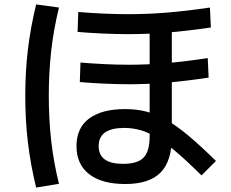

<svg xmlns="http://www.w3.org/2000/svg" viewBox="-20 -792 1040 866"><path d="M545 38Q439 38 382 -6.5Q325 -51 325 -133Q325 -215 382 -257.5Q439 -300 545 -300Q595 -300 639 -289Q683 -278 729 -252Q775 -226 829.5 -180.5Q884 -135 954 -66L889 -1Q825 -64 776.5 -105.5Q728 -147 688.5 -171Q649 -195 613.5 -205Q578 -215 540 -215Q425 -215 425 -133Q425 -53 535 -53Q601 -53 628 -81.5Q655 -110 655 -178V-691H755V-173Q755 -65 704 -13.5Q653 38 545 38ZM558 -638Q501 -638 438.5 -641Q376 -644 330 -648L333 -738Q378 -734 440 -731Q502 -728 559 -728Q644 -728 731 -735Q818 -742 927 -758L931 -668Q822 -652 733 -645Q644 -638 558 -638ZM561 -412Q506 -412 445 -415Q384 -418 340 -422L343 -510Q387 -506 446.5 -503Q506 -500 561 -500Q643 -500 727.5 -507Q812 -514 917 -530L921 -442Q815 -426 729.5 -419Q644 -412 561 -412ZM143 54Q118 -49 106 -148.5Q94 -248 94 -360Q94 -471 106 -570Q118 -669 143 -772L246 -758Q222 -660 211 -563Q200 -466 200 -360Q200 -254 211 -156.5Q222 -59 246 37Z"/></svg>

Font: M PLUS 2 Thin Medium
Style: Regular
Weight: 500
Version: Version 1.001